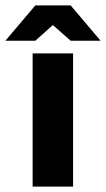

<svg xmlns="http://www.w3.org/2000/svg" viewBox="-78 -692 393 712"><path d="M0 0ZM193 0H43V-494H193ZM295 -541H184L118 -599L53 -541H-58L53 -672H184Z"/></svg>

Font: Blinker
Style: Bold
Weight: 700
Designer: Juergen Huber
Foundry: supertype
Version: Version 1.015;PS 1.15;hotconv 1.0.88;makeotf.lib2.5.647800; 